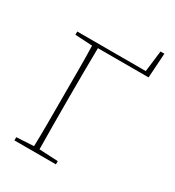

<svg xmlns="http://www.w3.org/2000/svg" viewBox="-192 -921 943 1034"><g transform="rotate(30 279.5 -404.0)"><path d="M58 0V-20L165 -26Q167 -97 167 -168Q167 -239 167 -310V-367Q167 -438 167 -509.5Q167 -581 165 -651L58 -657V-677H484L500 -808H524L514 -655H199Q198 -584 197.5 -508.5Q197 -433 197 -347V-340Q197 -249 197.5 -173Q198 -97 199 -26L316 -20V0Z"/></g></svg>

Font: Source Serif Pro ExtraLight
Style: Regular
Weight: 200
Designer: Frank Grießhammer
Foundry: Adobe Systems Incorporated
Version: Version 3.001;hotconv 1.0.111;makeotfexe 2.5.65597